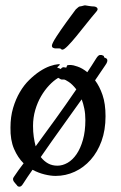

<svg xmlns="http://www.w3.org/2000/svg" viewBox="-20 -639 449 715"><path d="M334 -339.8Q350.6 -317.9 361.8 -285.4Q373 -252.9 373 -206.1Q373 -154.8 358.2 -113.8Q343.3 -72.8 317.6 -43.9Q292 -15.1 258.3 0.5Q224.6 16.1 187 16.1Q168.5 16.1 145.8 10.5Q123 4.9 101.1 -6.8Q91.8 5.9 83 19.3Q74.2 32.7 64.9 46.9Q59.1 56.2 52.5 56.2Q45.9 56.2 43 50.8Q41 48.3 37.8 44.9Q34.7 41.5 32 37.8Q29.3 34.2 28.6 29.8Q27.8 25.4 30.8 21Q49.3 -6.8 67.9 -30.8Q46.4 -51.8 32.2 -84.7Q18.1 -117.7 19 -164.1Q19 -204.1 28.8 -237.1Q38.6 -270 54 -296.1Q69.3 -322.3 88.9 -341.3Q108.4 -360.4 127.9 -373.3Q147.5 -386.2 165.5 -392.6Q183.6 -398.9 196.8 -399.9Q203.6 -400.4 202.9 -398.4Q202.1 -396.5 199.2 -394Q196.3 -391.6 194.1 -389.2Q191.9 -386.7 195.8 -386.2Q199.2 -385.3 201.4 -384.3Q203.6 -383.3 206.1 -381.8L210 -386.2Q213.4 -388.7 216.6 -388.7Q219.7 -388.7 222.2 -387.9Q224.6 -387.2 226.1 -387.2Q227.5 -387.2 228 -390.1Q229 -395.5 231.7 -396.2Q234.4 -397 244.1 -397Q251.5 -397 268.8 -391.1Q286.1 -385.3 305.2 -370.1Q313.5 -382.8 321.5 -395Q329.6 -407.2 337.9 -420.9Q345.7 -433.6 352.1 -434.3Q358.4 -435.1 363.8 -432.1Q366.7 -430.7 366.9 -429.7Q367.2 -428.7 367.2 -427.7Q367.2 -426.8 367.7 -425.8Q368.2 -424.8 371.1 -423.8Q373.5 -422.9 376 -421.4Q378.4 -419.9 379.4 -416.7Q380.4 -413.6 378.9 -408.4Q377.4 -403.3 372.1 -396ZM297.9 -191.9Q297.9 -215.3 293.9 -234.6Q290 -253.9 284.2 -269Q263.7 -240.2 245.1 -214.4Q226.6 -188.5 208.3 -162.8Q189.9 -137.2 171.1 -110.6Q152.3 -84 131.8 -54.2Q144 -38.6 159.2 -30.3Q174.3 -22 193.8 -22Q212.9 -22 231.7 -32.7Q250.5 -43.5 265.1 -64.9Q279.8 -86.4 288.8 -118.2Q297.9 -149.9 297.9 -191.9ZM196.8 -349.1Q179.7 -338.9 163.1 -321.3Q146.5 -303.7 133.1 -280.8Q119.6 -257.8 111.3 -229.5Q103 -201.2 103 -169.9Q103 -147.9 105.7 -129.4Q108.4 -110.8 112.8 -94.2Q149.9 -144.5 187.7 -197Q225.6 -249.5 264.2 -306.2Q249 -325.7 235.6 -334.2Q222.2 -342.8 219.2 -342.8Q212.4 -342.8 209.7 -342.8Q207 -342.8 202.1 -346.2ZM338.4 -595.2Q320.8 -574.7 301.5 -550.3Q282.2 -525.9 264.6 -504.4Q247.1 -482.9 232.9 -468.5Q218.8 -454.1 212.4 -454.1Q209 -454.1 208.3 -455.6Q207.5 -457 205.1 -458Q202.1 -459 196.8 -458.7Q191.4 -458.5 186.3 -458.7Q181.2 -459 177.2 -461.2Q173.3 -463.4 173.3 -469.2Q173.3 -473.1 178 -482.2Q182.6 -491.2 190.4 -503.2Q198.2 -515.1 207.8 -529.1Q217.3 -543 227.3 -556.6Q237.3 -570.3 246.3 -582.5Q255.4 -594.7 262.2 -604Q266.1 -606.9 270.3 -611.1Q274.4 -615.2 278.3 -615.2Q279.3 -615.2 281.7 -615.7Q284.2 -616.2 287.1 -616.9Q290 -617.7 292.5 -618.4Q294.9 -619.1 296.4 -619.1Q296.9 -619.1 301.3 -618.4Q305.7 -617.7 310.3 -616.9Q314.9 -616.2 319.1 -615.7Q323.2 -615.2 324.2 -615.2Q324.7 -615.2 329.3 -615Q334 -614.7 337.9 -612.8Q341.8 -610.8 343.3 -606.7Q344.7 -602.5 338.4 -595.2Z"/></svg>

Font: Oregano
Style: Regular
Weight: 400
Version: Version 1.000